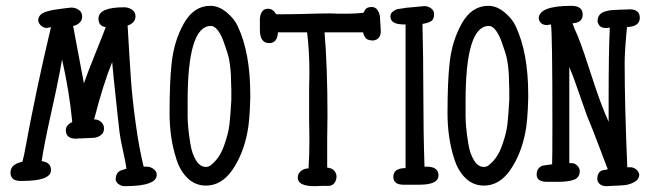

<svg xmlns="http://www.w3.org/2000/svg" viewBox="-20 -636 2240 659"><path d="M155 -543 141 -540Q130 -540 121.5 -547.5Q113 -555 111 -565Q111 -576 118 -584Q125 -592 140.5 -596.5Q156 -601 166 -602.5Q176 -604 198 -607L224 -610Q239 -610 250.5 -602Q262 -594 262 -579Q262 -559 239 -549L231 -547Q236 -518 248 -456Q260 -394 268 -350Q280 -385 307.5 -453Q335 -521 343 -543Q318 -546 318 -572Q318 -611 406 -611Q421 -611 433 -603Q445 -595 445 -580Q445 -560 423 -550L418 -549Q425 -426 429.5 -362.5Q434 -299 445.5 -214Q457 -129 473 -64H484Q496 -64 507 -56Q518 -48 518 -36Q518 3 408 3Q398 3 388.5 -3Q379 -9 377 -19Q377 -46 398 -52L414 -57Q412 -75 402.5 -117Q393 -159 390 -184L383 -247Q366 -405 365 -423Q334 -347 303 -226H309Q321 -224 329 -215.5Q337 -207 337 -195Q337 -180 326 -172Q315 -164 302.5 -163Q290 -162 269.5 -161.5Q249 -161 241 -160Q206 -160 206 -189Q206 -207 228 -217Q218 -322 193 -432L185 -388Q177 -344 154 -241Q131 -138 123 -83Q155 -79 155 -52Q155 -15 57 -15H50Q16 -15 16 -44Q16 -72 57 -81L63 -106Q104 -330 155 -543Z M839 -312V-299Q837 -219 829 -181Q814 -105 777 -52Q740 1 687 1Q651 1 625 -23.5Q599 -48 586 -88Q573 -128 567.5 -167.5Q562 -207 562 -247Q562 -355 569 -418Q577 -495 611 -555.5Q645 -616 702 -616Q731 -616 758 -593.5Q785 -571 796 -546Q839 -455 839 -312ZM774 -293V-328Q774 -332 773.5 -342.5Q773 -353 773 -359Q773 -396 766 -434Q764 -444 759.5 -458Q755 -472 747 -494.5Q739 -517 727.5 -532Q716 -547 704 -547Q624 -547 624 -289V-237Q624 -221 626 -198.5Q628 -176 633.5 -142Q639 -108 653 -85.5Q667 -63 687 -63Q698 -63 707 -72Q734 -94 749 -136Q764 -178 767.5 -208.5Q771 -239 774 -293Z M1227 -592 1231 -598Q1236 -612 1256 -612Q1269 -612 1276 -601Q1283 -590 1284 -579Q1285 -568 1286 -547Q1286 -544 1286.5 -538Q1287 -532 1287 -530Q1287 -501 1262 -497Q1244 -497 1237 -503.5Q1230 -510 1226 -525H1094Q1104 -405 1104 -238Q1104 -225 1103.5 -198.5Q1103 -172 1103 -158V-61L1112 -59Q1122 -57 1128.5 -48.5Q1135 -40 1135 -30Q1135 -17 1127.5 -7.5Q1120 2 1107 2H1086Q1082 2 1073.5 2.5Q1065 3 1060 3Q1002 3 1002 -26Q1002 -40 1013 -49Q1024 -58 1039 -58Q1042 -103 1042 -159Q1042 -170 1041.5 -191Q1041 -212 1041 -222V-334Q1041 -342 1041.5 -359Q1042 -376 1042 -385Q1042 -462 1034 -525H934Q932 -488 904 -488Q872 -488 872 -534V-571Q872 -583 878.5 -594.5Q885 -606 900 -606Q917 -606 928 -587Q986 -587 1017 -588Q1083 -590 1114 -590Q1119 -590 1128 -589.5Q1137 -589 1141 -589H1169Q1199 -589 1227 -592Z M1436 -615Q1449 -615 1459.5 -607.5Q1470 -600 1470 -587Q1470 -570 1460 -563.5Q1450 -557 1430 -554Q1433 -437 1433 -322Q1433 -184 1437 -64H1444Q1485 -64 1485 -34Q1485 -2 1419 -2H1365Q1330 -2 1330 -29Q1330 -59 1372 -59V-552H1368Q1320 -552 1320 -579Q1320 -590 1328.5 -596.5Q1337 -603 1344 -604.5Q1351 -606 1366 -608H1368Q1370 -609 1371 -609Z M1793 -312V-299Q1791 -219 1783 -181Q1768 -105 1731 -52Q1694 1 1641 1Q1605 1 1579 -23.5Q1553 -48 1540 -88Q1527 -128 1521.5 -167.5Q1516 -207 1516 -247Q1516 -355 1523 -418Q1531 -495 1565 -555.5Q1599 -616 1656 -616Q1685 -616 1712 -593.5Q1739 -571 1750 -546Q1793 -455 1793 -312ZM1728 -293V-328Q1728 -332 1727.5 -342.5Q1727 -353 1727 -359Q1727 -396 1720 -434Q1718 -444 1713.5 -458Q1709 -472 1701 -494.5Q1693 -517 1681.5 -532Q1670 -547 1658 -547Q1578 -547 1578 -289V-237Q1578 -221 1580 -198.5Q1582 -176 1587.5 -142Q1593 -108 1607 -85.5Q1621 -63 1641 -63Q1652 -63 1661 -72Q1688 -94 1703 -136Q1718 -178 1721.5 -208.5Q1725 -239 1728 -293Z M1934 -406V-76H1942Q1953 -76 1961 -68Q1969 -60 1970 -50Q1970 -27 1951 -19.5Q1932 -12 1897 -12H1857Q1822 -12 1822 -37Q1822 -51 1829 -58.5Q1836 -66 1843 -67.5Q1850 -69 1866 -71L1875 -72Q1876 -89 1876 -206Q1876 -526 1871 -552Q1870 -552 1867 -551.5Q1864 -551 1863 -551L1861 -550Q1859 -550 1857 -550Q1834 -550 1829 -572Q1829 -616 1941 -616Q1980 -616 1980 -586Q1980 -558 1945 -556Q1949 -543 1964 -510Q1983 -462 2010 -377Q2042 -277 2069 -218V-301Q2069 -457 2073 -541H2069L2067 -540Q2065 -540 2064 -540H2058Q2036 -540 2031 -562Q2031 -576 2037.5 -584.5Q2044 -593 2058 -597Q2072 -601 2082.5 -601.5Q2093 -602 2113 -603Q2132 -603 2141 -604Q2176 -604 2176 -575Q2176 -545 2132 -543Q2124 -460 2124 -420Q2124 -274 2133 -62H2144Q2154 -62 2163 -55Q2172 -48 2174 -37Q2174 -20 2157 -11Q2140 -2 2123.5 -0.5Q2107 1 2079 2Q2075 2 2069 2.5Q2063 3 2060 3Q2048 3 2039.5 -3.5Q2031 -10 2030 -21Q2030 -51 2056 -53Q2060 -53 2066 -55L2028 -155Q2024 -166 2012.5 -195Q2001 -224 1995 -238L1971 -306Q1949 -371 1934 -406Z"/></svg>

Font: Because We Build
Style: Regular
Weight: 400
Designer: Liz Wetzel, Aaron Williamson, Russ McMullin
Foundry: Red Hat
Version: Version 1.000